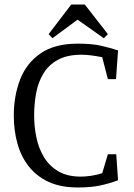

<svg xmlns="http://www.w3.org/2000/svg" viewBox="-20 -820 592 849"><path d="M324 9Q248 9 194.5 -16Q141 -41 107 -84.5Q73 -128 57 -185.5Q41 -243 41 -309Q41 -396 69 -468.5Q97 -541 159.5 -584Q222 -627 324 -627Q387 -627 428 -617.5Q469 -608 502 -597L493 -470H457L432 -567Q407 -572 384 -575Q361 -578 340 -578Q277 -578 236 -555.5Q195 -533 172 -495Q149 -457 140 -409Q131 -361 131 -309Q131 -260 141 -212Q151 -164 174.5 -125Q198 -86 238 -62.5Q278 -39 337 -39Q357 -39 381.5 -42.5Q406 -46 432 -54L457 -138H494L502 -23Q462 -8 421.5 0.5Q381 9 324 9ZM212 -651 195 -669 295 -800H355L457 -669L439 -651L323 -733Z"/></svg>

Font: Manuale
Style: Regular
Weight: 400
Designer: Eduardo Tunni / Pablo Cosgaya
Foundry: Eduardo Tunni / Pablo Cosgaya
Version: Version 1.002